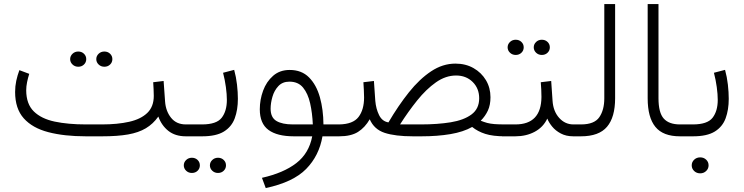

<svg xmlns="http://www.w3.org/2000/svg" viewBox="-20 -683 3726 962"><path d="M462.4 -386.7Q462.4 -402.3 474.1 -413.6Q485.8 -424.8 502.9 -424.8Q520 -424.8 531.5 -413.8Q543 -402.8 543 -386.7Q543 -370.6 531.5 -359.6Q520 -348.6 502.9 -348.6Q485.8 -348.6 474.1 -359.9Q462.4 -371.1 462.4 -386.7ZM331.5 -386.7Q331.5 -402.3 343.3 -413.6Q355 -424.8 372.1 -424.8Q389.2 -424.8 400.6 -413.8Q412.1 -402.8 412.1 -386.7Q412.1 -370.6 400.6 -359.6Q389.2 -348.6 372.1 -348.6Q355 -348.6 343.3 -359.9Q331.5 -371.1 331.5 -386.7ZM747.6 -271 799.8 -277.3 807.1 -174.8Q810.5 -126 837.2 -92.8Q863.8 -59.6 911.1 -59.6H930.7V0H911.1Q857.9 0 823.5 -27.3Q789.1 -54.7 773.4 -99.1Q747.1 -62 710.7 -40.3Q674.3 -18.6 621.6 -9.3Q568.8 0 492.2 0H410.2Q301.8 0 222.2 -20.8Q142.6 -41.5 99.1 -90.1Q55.7 -138.7 55.7 -222.2Q55.7 -251 61.5 -278.3Q67.4 -305.7 77.1 -331.5L126.5 -313Q120.1 -293 115.7 -271.5Q111.3 -250 111.3 -230Q111.8 -161.6 149.4 -124.8Q187 -87.9 254.2 -73.7Q321.3 -59.6 410.2 -59.6H491.7Q568.8 -59.6 627.2 -72.8Q685.5 -85.9 718 -117.2Q750.5 -148.4 750.5 -202.6Q750.5 -219.7 749.5 -237.3Q748.5 -254.9 747.6 -271Z M911.1 -59.6H992.2Q1064.9 -59.6 1090.8 -93Q1116.7 -126.5 1116.7 -182.6Q1116.7 -210.4 1111.8 -246.6Q1106.9 -282.7 1097.7 -318.4L1153.3 -333Q1163.1 -297.4 1167.5 -259Q1171.9 -220.7 1171.9 -188Q1171.9 -132.8 1156.2 -90.3Q1140.6 -47.9 1101.8 -23.9Q1063 0 993.2 0H911.1ZM1031.7 145.5Q1031.7 129.9 1043.5 118.7Q1055.2 107.4 1072.3 107.4Q1089.4 107.4 1100.8 118.4Q1112.3 129.4 1112.3 145.5Q1112.3 161.6 1100.8 172.6Q1089.4 183.6 1072.3 183.6Q1055.2 183.6 1043.5 172.4Q1031.7 161.1 1031.7 145.5ZM900.9 145.5Q900.9 129.9 912.6 118.7Q924.3 107.4 941.4 107.4Q958.5 107.4 970 118.4Q981.4 129.4 981.4 145.5Q981.4 161.6 970 172.6Q958.5 183.6 941.4 183.6Q924.3 183.6 912.6 172.4Q900.9 161.1 900.9 145.5Z M1431.6 -332.5Q1491.2 -332.5 1528.3 -295.2Q1565.4 -257.8 1582.8 -195.8Q1600.1 -133.8 1600.6 -59.6H1672.9V0H1595.7Q1579.1 97.2 1513.9 163.6Q1448.7 230 1311.5 259.3L1292.5 208Q1400.9 183.6 1464.6 134.3Q1528.3 85 1544.4 0H1452.1Q1368.7 0 1325.2 -32Q1281.7 -64 1281.7 -135.3Q1281.7 -183.6 1298.3 -228.8Q1314.9 -273.9 1348.4 -303.2Q1381.8 -332.5 1431.6 -332.5ZM1447.3 -59.6H1547.4Q1544.9 -116.7 1533.9 -165.5Q1522.9 -214.4 1498.5 -244.1Q1474.1 -273.9 1430.2 -273.9Q1395.5 -273.9 1374.8 -251.7Q1354 -229.5 1345 -198Q1335.9 -166.5 1335.9 -138.2Q1335.9 -94.2 1365 -76.9Q1394 -59.6 1447.3 -59.6Z M2091.8 0H2048.8Q1960.4 0 1907.5 -17.3Q1854.5 -34.7 1832.5 -85.4Q1808.6 -43.9 1773.7 -22Q1738.8 0 1679.2 0H1654.8V-59.6H1679.2Q1748.5 -60.5 1776.4 -96.9Q1804.2 -133.3 1804.2 -194.8Q1804.2 -215.3 1803 -232.7Q1801.8 -250 1800.8 -271L1853.5 -277.3L1860.4 -177.7Q1863.8 -137.7 1879.4 -106.2Q1895 -74.7 1926.3 -69.8Q1975.6 -153.8 2028.8 -220.5Q2082 -287.1 2140.1 -325.7Q2198.2 -364.3 2261.7 -364.3Q2313 -364.3 2352.5 -341.8Q2392.1 -319.3 2414.8 -281.2Q2437.5 -243.2 2437.5 -195.8Q2437.5 -157.2 2424.6 -129.2Q2411.6 -101.1 2388.7 -78.1Q2405.8 -71.3 2421.1 -67.1Q2436.5 -63 2457.3 -61.3Q2478 -59.6 2511.2 -59.6H2532.7V0H2511.2Q2449.2 0 2411.4 -12.2Q2373.5 -24.4 2345.7 -46.9Q2301.8 -22 2236.8 -11Q2171.9 0 2091.8 0ZM2265.1 -304.7Q2212.9 -304.7 2164.1 -270.3Q2115.2 -235.8 2070.3 -179.9Q2025.4 -124 1984.4 -59.6H2089.8Q2172.4 -59.6 2238.3 -70.3Q2304.2 -81.1 2342.5 -109.6Q2380.9 -138.2 2380.9 -190.4Q2380.9 -240.2 2348.1 -272.5Q2315.4 -304.7 2265.1 -304.7Z M2654.3 -445.8Q2654.3 -461.4 2666 -472.7Q2677.7 -483.9 2694.8 -483.9Q2711.9 -483.9 2723.4 -472.9Q2734.9 -461.9 2734.9 -445.8Q2734.9 -429.7 2723.4 -418.7Q2711.9 -407.7 2694.8 -407.7Q2677.7 -407.7 2666 -418.9Q2654.3 -430.2 2654.3 -445.8ZM2523.4 -445.8Q2523.4 -461.4 2535.2 -472.7Q2546.9 -483.9 2564 -483.9Q2581.1 -483.9 2592.5 -472.9Q2604 -461.9 2604 -445.8Q2604 -429.7 2592.5 -418.7Q2581.1 -407.7 2564 -407.7Q2546.9 -407.7 2535.2 -418.9Q2523.4 -430.2 2523.4 -445.8ZM2494.6 -59.6H2562.5Q2691.9 -59.6 2692.9 -197.3Q2692.9 -218.3 2691.9 -234.9Q2690.9 -251.5 2689.5 -271L2741.7 -277.3L2748.5 -178.2Q2752 -125.5 2781.5 -92.5Q2811 -59.6 2853 -59.6H2872.1V0H2852.5Q2816.4 0 2789.8 -14.2Q2763.2 -28.3 2746.3 -49.1Q2729.5 -69.8 2722.2 -88.9Q2702.1 -45.9 2659.4 -22.9Q2616.7 0 2562 0H2494.6Z M2854 -59.6H2891.1Q2958 -59.6 2982.9 -95.9Q3007.8 -132.3 3007.8 -190.4V-662.6H3062V-190.9Q3062 -95.7 3021.5 -47.9Q2981 0 2890.6 0H2854Z M3225.1 -662.6H3279.3V-190.9Q3279.3 -118.2 3305.7 -88.9Q3332 -59.6 3386.7 -59.6H3407.2V0H3386.7Q3302.2 0 3263.7 -47.4Q3225.1 -94.7 3225.1 -190.4Z M3452.6 0H3387.7V-59.6H3451.7Q3524.4 -59.6 3550.3 -93Q3576.2 -126.5 3576.2 -182.6Q3576.2 -210.4 3571.3 -246.6Q3566.4 -282.7 3557.1 -318.4L3612.8 -333Q3622.6 -297.4 3627 -259Q3631.3 -220.7 3631.3 -188Q3631.3 -132.8 3615.7 -90.3Q3600.1 -47.9 3561.3 -23.9Q3522.5 0 3452.6 0ZM3445.8 145.5Q3445.8 128.9 3458 117.2Q3470.2 105.5 3488.3 105.5Q3505.9 105.5 3518.1 116.9Q3530.3 128.4 3530.3 145.5Q3530.3 162.1 3518.1 173.8Q3505.9 185.5 3488.3 185.5Q3470.2 185.5 3458 173.8Q3445.8 162.1 3445.8 145.5Z"/></svg>

Font: Vazirmatn RD ExtraLight
Style: Regular
Weight: 200
Designer: Saber Rastikerdar
Foundry: Saber Rastikerdar
Version: Version 32.102